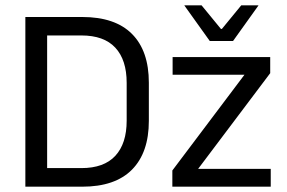

<svg xmlns="http://www.w3.org/2000/svg" viewBox="-20 -703 1080 723"><path d="M131.5 0V-70H286.5Q371.5 -70 414.2 -116.2Q457 -162.5 457 -248.5V-391Q457 -477.5 414.2 -523.5Q371.5 -569.5 286.5 -569.5H131V-639H289.5Q413.5 -639 477 -575.2Q540.5 -511.5 540.5 -391.5V-248Q540.5 -128.5 477 -64.2Q413.5 0 289.5 0ZM75.5 0V-639H157.5V0ZM999.5 -67V0H629V-61L900.5 -421.5H630V-488H997.5V-427.5L726 -67ZM770 -548.5 674.5 -682V-683H739L812 -594H815.5L888.5 -683H953V-682L857.5 -548.5Z"/></svg>

Font: Anek Latin Medium
Style: Regular
Weight: 400
Version: Version 1.003